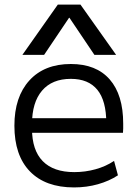

<svg xmlns="http://www.w3.org/2000/svg" viewBox="-20 -810 600 840"><path d="M304 10Q179 10 111 -60Q43 -130 43 -260Q43 -386 108.5 -458Q174 -530 290 -530Q401 -530 460 -462.5Q519 -395 519 -269Q519 -259 519 -248Q519 -237 518 -229H86V-293H460L445 -272Q445 -369 406 -417Q367 -465 290 -465Q208 -465 164 -413.5Q120 -362 120 -267V-247Q120 -153 167 -105Q214 -57 305 -57Q353 -57 398 -69.5Q443 -82 479 -106L496 -43Q458 -18 408.5 -4Q359 10 304 10ZM78 -570 233 -790H332L488 -570H393L284 -732H282L173 -570Z"/></svg>

Font: M PLUS 2 Thin
Style: Regular
Weight: 400
Version: Version 1.001